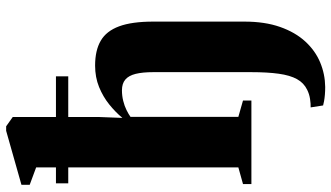

<svg xmlns="http://www.w3.org/2000/svg" viewBox="-252 -606 1104 640"><g transform="rotate(-90 300.0 -286.0)"><path d="M330 246Q317 246 304.8 245Q292.5 244 282.8 242.2Q273 240.5 268.5 239L262 197.5Q273.5 198 290 195.5Q306.5 193 320.5 186Q343.5 175 356.2 152Q369 129 374.2 91.2Q379.5 53.5 379.5 -1.5V-327Q379.5 -362.5 373.8 -385.8Q368 -409 354.8 -420.2Q341.5 -431.5 319 -431.5Q300.5 -431.5 283.5 -427.2Q266.5 -423 253 -416.2Q239.5 -409.5 230.5 -403V-43.5L285 -28V0H6.5V-28L62 -43.5V-717.5L4 -739V-766.5L184 -817.5H199L230 -795.5V-508.5L227 -430Q246 -453 271.8 -473.8Q297.5 -494.5 330 -507.8Q362.5 -521 401.5 -521Q452 -521 484.2 -502.2Q516.5 -483.5 532.2 -441Q548 -398.5 548 -327V-23.5Q548 45 530.2 95.5Q512.5 146 481.8 179.5Q451 213 412 229.2Q373 245.5 330 246ZM9 -610.5V-651.5H365.5V-610.5Z"/></g></svg>

Font: Merriweather 120pt Black
Style: Regular
Weight: 900
Designer: Eben Sorkin
Foundry: Eben Sorkin
Version: Version 2.100